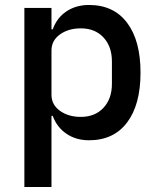

<svg xmlns="http://www.w3.org/2000/svg" viewBox="-20 -552 632 772"><path d="M78 -520H187V-434H192Q209 -481 247.5 -506.5Q286 -532 338 -532Q437 -532 491 -460.5Q545 -389 545 -260Q545 -131 491 -59.5Q437 12 338 12Q286 12 247.5 -14Q209 -40 192 -86H187V200H78ZM305 -82Q362 -82 396 -118.5Q430 -155 430 -215V-305Q430 -365 396 -401.5Q362 -438 305 -438Q255 -438 221 -413.5Q187 -389 187 -349V-171Q187 -131 221 -106.5Q255 -82 305 -82Z"/></svg>

Font: IBM Plex Sans Arabic Medium
Style: Regular
Weight: 500
Designer: Mike Abbink, Paul van der Laan, Pieter van Rosmalen, Wael Morcos, Khajak Apelian
Foundry: Bold Monday
Version: Version 1.1